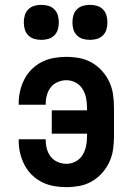

<svg xmlns="http://www.w3.org/2000/svg" viewBox="-20 -762 540 790"><path d="M253 8Q227 8 201.5 3.5Q176 -1 153 -12.5Q130 -24 111.5 -42Q93 -60 81 -83Q69 -106 63 -131Q57 -156 57 -182V-189H168V-186Q168 -167 173 -149Q178 -131 189 -117Q200 -103 217.5 -95.5Q235 -88 253 -88Q273 -88 291 -97.5Q309 -107 319.5 -124Q330 -141 334 -160.5Q338 -180 338 -200V-212H193V-308H338V-320Q338 -340 334 -359.5Q330 -379 319.5 -396Q309 -413 291 -422.5Q273 -432 253 -432Q235 -432 217.5 -424.5Q200 -417 189 -403Q178 -389 173 -371Q168 -353 168 -334V-331H57V-338Q57 -364 63 -389Q69 -414 81 -437Q93 -460 111.5 -478Q130 -496 153 -507.5Q176 -519 201.5 -523.5Q227 -528 253 -528Q280 -528 307 -523Q334 -518 357.5 -504.5Q381 -491 399.5 -470.5Q418 -450 429.5 -425.5Q441 -401 445 -374Q449 -347 449 -320V-200Q449 -173 445 -146Q441 -119 429.5 -94.5Q418 -70 399.5 -49.5Q381 -29 357.5 -15.5Q334 -2 307 3Q280 8 253 8ZM350 -598Q335 -598 321 -602Q307 -606 296.5 -616.5Q286 -627 282 -641Q278 -655 278 -670Q278 -685 282 -699Q286 -713 296.5 -723.5Q307 -734 321 -738Q335 -742 350 -742Q365 -742 379 -738Q393 -734 403.5 -723.5Q414 -713 418 -699Q422 -685 422 -670Q422 -655 418 -641Q414 -627 403.5 -616.5Q393 -606 379 -602Q365 -598 350 -598ZM150 -598Q135 -598 121 -602Q107 -606 96.5 -616.5Q86 -627 82 -641Q78 -655 78 -670Q78 -685 82 -699Q86 -713 96.5 -723.5Q107 -734 121 -738Q135 -742 150 -742Q165 -742 179 -738Q193 -734 203.5 -723.5Q214 -713 218 -699Q222 -685 222 -670Q222 -655 218 -641Q214 -627 203.5 -616.5Q193 -606 179 -602Q165 -598 150 -598Z"/></svg>

Font: Iosevka
Style: Bold
Weight: 700
Monospace: yes
Designer: Belleve Invis
Foundry: Belleve Invis
Version: Version 32.5.0; ttfautohint (v1.8.4)